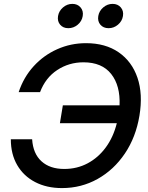

<svg xmlns="http://www.w3.org/2000/svg" viewBox="-20 -963 765 995"><path d="M301.3 11.7Q222.2 11.7 162.4 -19.3Q102.5 -50.3 69.3 -107.2Q36.1 -164.1 36.1 -241.2H146.5Q151.4 -166.5 195.1 -127Q238.8 -87.4 313 -87.4Q379.4 -87.4 434.3 -116.7Q489.3 -146 528.3 -199.2Q567.4 -252.4 585.4 -324.7H290.5L305.7 -417H599.6Q604 -519 556.2 -579.6Q508.3 -640.1 412.6 -640.1Q337.4 -640.1 276.6 -600.1Q215.8 -560.1 187.5 -485.4H76.7Q102.5 -563 154.5 -619.9Q206.5 -676.8 276.6 -708Q346.7 -739.3 425.8 -739.3Q526.4 -739.3 595 -691.9Q663.6 -644.5 692.4 -560.1Q721.2 -475.6 702.6 -363.3Q684.1 -252 627.2 -167.5Q570.3 -83 485.8 -35.6Q401.4 11.7 301.3 11.7ZM543 -816.9Q515.6 -816.9 500.2 -835Q484.9 -853 489.3 -879.9Q493.7 -906.2 515.1 -924.6Q536.6 -942.9 563.5 -942.9Q590.3 -942.9 606 -924.6Q621.6 -906.2 617.2 -879.9Q612.8 -853 591.3 -835Q569.8 -816.9 543 -816.9ZM334 -816.9Q307.1 -816.9 291.7 -835Q276.4 -853 280.8 -879.9Q285.2 -906.2 306.6 -924.6Q328.1 -942.9 355 -942.9Q381.8 -942.9 397.5 -924.6Q413.1 -906.2 408.7 -879.9Q404.3 -853 382.8 -835Q361.3 -816.9 334 -816.9Z"/></svg>

Font: Inter Display Medium
Style: Italic
Weight: 500
Italic angle: -9.39999°
Designer: Rasmus Andersson
Foundry: rsms
Version: Version 4.000;git-a52131595